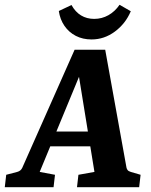

<svg xmlns="http://www.w3.org/2000/svg" viewBox="-36 -783 633 803"><path d="M158 -233H377L391 -171H135ZM493 -82Q494 -77 497.5 -72Q501 -67 511 -64L552 -52L546 0H286L292 -52L359 -64L284 -526H321L130 -64L194 -52L188 0H-16L-10 -52L36 -64Q51 -68 57 -81L276 -575H404ZM347 -618Q310 -618 281 -633Q252 -648 233.5 -675Q215 -702 210 -737L263 -762Q279 -733 303 -718.5Q327 -704 358 -704Q390 -704 417.5 -719.5Q445 -735 464 -763L511 -736Q489 -684 444.5 -651Q400 -618 347 -618Z"/></svg>

Font: Rasa
Style: Italic
Weight: 400
Italic angle: -7.10001°
Designer: Anna Giedrys (Yrsa+Rasa design), David Brezina (Yrsa art-direction, Rasa art-direction, design)
Foundry: Rosetta Type Foundry
Version: Version 2.004